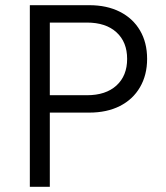

<svg xmlns="http://www.w3.org/2000/svg" viewBox="-20 -720 640 740"><path d="M95 0V-700H324Q392 -700 442.1 -674.6Q492.2 -649.2 519.6 -602.6Q547 -556 547 -493Q547 -431 519.6 -383.9Q492.2 -336.8 442.1 -311.4Q392 -286 324 -286H172V0ZM172 -353H315Q387.9 -353 428.9 -390.5Q470 -428 470 -493Q470 -558 428.9 -595.5Q387.9 -633 315 -633H172Z"/></svg>

Font: Red Hat Mono VF Light
Style: Regular
Weight: 300
Monospace: yes
Designer: Pentagram, MCKL
Foundry: Pentagram, MCKL
Version: Version 1.023